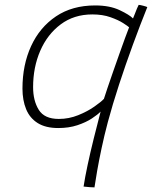

<svg xmlns="http://www.w3.org/2000/svg" viewBox="-20 -566 644 812"><path d="M379.5 226.5Q373 226.5 359 225.5Q345 224.5 333.5 223Q339 186 350.5 132Q362 78 376.8 18.5Q391.5 -41 405.5 -94Q393.5 -81.5 368.5 -65Q343.5 -48.5 307.5 -36.5Q271.5 -24.5 226.5 -24.5Q173 -24.5 139.5 -45.5Q106 -66.5 90.5 -104.2Q75 -142 75 -191.5Q75 -291.5 111.5 -371Q148 -450.5 216.8 -496.8Q285.5 -543 382.5 -543Q444 -543 485.8 -523.2Q527.5 -503.5 542.5 -488Q545 -494 549.8 -506Q554.5 -518 559.2 -529.8Q564 -541.5 566.5 -545.5Q573.5 -545 586.5 -541.5Q599.5 -538 603 -536Q573 -461.5 542 -377Q511 -292.5 483.5 -208.2Q456 -124 436 -49.5Q421 7 409.8 60Q398.5 113 391 156Q383.5 199 379.5 226.5ZM228.5 -63Q271.5 -63 310.5 -78.8Q349.5 -94.5 378.5 -114.8Q407.5 -135 419.5 -148Q424 -162.5 434.2 -192.8Q444.5 -223 457.5 -260.5Q470.5 -298 484 -335.8Q497.5 -373.5 508.5 -404.2Q519.5 -435 526 -450.5Q521.5 -455 501 -468.2Q480.5 -481.5 447.2 -493.2Q414 -505 370.5 -505Q293 -505 236.8 -463Q180.5 -421 150.2 -351.2Q120 -281.5 120 -197.5Q120 -140 144 -101.5Q168 -63 228.5 -63Z"/></svg>

Font: Grandstander Thin Thin
Style: Italic
Weight: 250
Italic angle: -15°
Version: Version 1.200